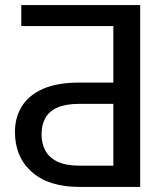

<svg xmlns="http://www.w3.org/2000/svg" viewBox="-20 -738 662 758"><path d="M533.5 0H294Q172.5 0 105.8 -59Q39 -118 39 -217.5Q39 -273.5 65.8 -317.5Q92.5 -361.5 148.8 -386.8Q205 -412 293.5 -412H427.5V-635H64V-718H533.5ZM427.5 -84V-328H293.5Q239.5 -328 206.8 -313.5Q174 -299 159 -272Q144 -245 144 -207Q144 -171.5 159 -143.5Q174 -115.5 207 -99.8Q240 -84 294 -84Z"/></svg>

Font: Verano Sans Medium
Style: Regular
Weight: 500
Designer: Lukasz Dziedzic with Adam Twardoch and Botio Nikoltchev
Foundry: tyPoland Lukasz Dziedzic
Version: Version 3.001;December 28, 2019;FontCreator 12.0.0.2547 64-b